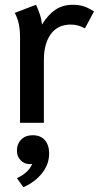

<svg xmlns="http://www.w3.org/2000/svg" viewBox="-20 -515 443 805"><path d="M64 -358Q64 -390 59 -414Q54 -438 42 -461L131 -495Q139 -479 146.5 -456.5Q154 -434 156 -412Q181 -453 212 -474Q243 -495 286 -495Q311 -495 331 -488.5Q351 -482 374 -467L336 -396Q308 -412 277 -412Q222 -412 193 -372Q164 -332 164 -264V0H64ZM51 232Q75 221 91.5 205.5Q108 190 115 172Q112 173 105 173Q82 173 66.5 157Q51 141 51 117Q51 88 69 70Q87 52 117 52Q150 52 168 72.5Q186 93 186 129Q186 174 156 211.5Q126 249 78 270Z"/></svg>

Font: Niramit Medium
Style: Regular
Weight: 500
Designer: Katatrad Aksorn Co.,Ltd.
Foundry: Cadson Demak Co.,Ltd.
Version: Version 1.000; ttfautohint (v1.6)